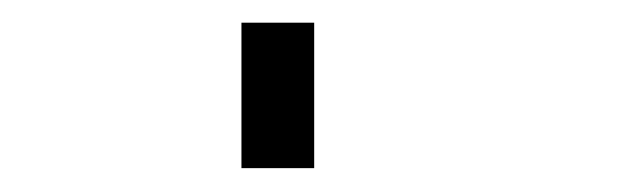

<svg xmlns="http://www.w3.org/2000/svg" viewBox="-20 -832 540 165"><path d="M187.5 -812.5H250V-687.5H187.5Z"/></svg>

Font: HE실루아
Style: regular
Weight: 500
Monospace: yes
Designer: Taeyun An (WindowsTiger)
Version: v1